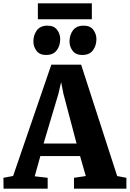

<svg xmlns="http://www.w3.org/2000/svg" viewBox="-38 -1136 780 1156"><path d="M41 -76.5 271 -746.5H450.5L667.5 -76L723 -65.5V0H407.5V-65.5L478.5 -76L444 -196.5H205L171 -74.5L249 -65.5V0H-16.5L-17.5 -65.5ZM423 -272 344 -571 330 -641.5 313.5 -570.5 224.5 -272ZM238.5 -805Q201 -805 182 -830Q163 -855 163 -886Q163 -925.5 184 -953.5Q205 -981.5 247.5 -981.5H248.5Q287 -981.5 305.8 -956.5Q324.5 -931.5 324.5 -900.5Q324.5 -861 303.5 -833Q282.5 -805 239.5 -805ZM456.5 -805Q418.5 -805 399.5 -830Q380.5 -855 380.5 -886Q380.5 -925.5 401.5 -953.5Q422.5 -981.5 465.5 -981.5H466.5Q505 -981.5 523.8 -956.5Q542.5 -931.5 542.5 -900.5Q542.5 -861 521.5 -833Q500.5 -805 457.5 -805ZM515 -1116V-1020H190V-1116Z"/></svg>

Font: Merriweather 20pt Black
Style: Regular
Weight: 900
Version: Version 2.100